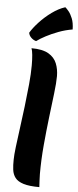

<svg xmlns="http://www.w3.org/2000/svg" viewBox="-75 -1261 531 1312"><g transform="rotate(5 190.5 -605.0)"><path d="M57 -157Q57 -187 64 -244.5Q71 -302 81 -375Q91 -448 100.5 -526.5Q110 -605 117 -678.5Q124 -752 124 -809Q124 -850 121 -880.5Q118 -911 112 -926Q188 -926 229 -902Q270 -878 286 -838Q302 -798 302 -751Q302 -705 293 -631Q284 -557 273 -465Q262 -373 253 -273Q244 -173 244 -75Q244 -52 245.5 -29.5Q247 -7 248 15Q178 15 138.5 2.5Q99 -10 81.5 -33Q64 -56 60 -87.5Q56 -119 57 -157ZM87 -1030Q107 -1064 144 -1104Q181 -1144 227 -1177.5Q273 -1211 318 -1225Q328 -1217 342 -1200Q356 -1183 368 -1153.5Q380 -1124 381 -1078Q332 -1070 285.5 -1052.5Q239 -1035 201 -1015Q163 -995 139 -977Q120 -982 105 -996.5Q90 -1011 87 -1030Z"/></g></svg>

Font: Merienda Black
Style: Regular
Weight: 900
Designer: Eduardo Rodriguez Tunni
Foundry: Eduardo Rodriguez Tunni
Version: Version 2.001